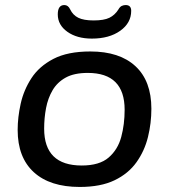

<svg xmlns="http://www.w3.org/2000/svg" viewBox="-20 -734 670 761"><path d="M296 7Q178 7 114 -51.5Q50 -110 50 -219Q50 -269 62 -323Q74 -377 104.5 -424Q135 -471 191.5 -500.5Q248 -530 338 -530Q454 -530 517 -471.5Q580 -413 580 -303Q580 -246 566.5 -191Q553 -136 521 -91Q489 -46 434 -19.5Q379 7 296 7ZM304 -78Q374 -78 410.5 -109.5Q447 -141 460.5 -191Q474 -241 474 -299Q474 -445 328 -445Q274 -445 240.5 -426.5Q207 -408 188.5 -376.5Q170 -345 162.5 -305.5Q155 -266 155 -224Q155 -78 304 -78ZM344 -581Q285 -581 247 -608Q209 -635 209 -677Q209 -714 235 -714Q250 -714 258 -697Q269 -674 290.5 -663.5Q312 -653 351 -653Q392 -653 413.5 -663.5Q435 -674 449 -696Q455 -707 462.5 -710.5Q470 -714 478 -714Q500 -714 500 -691Q500 -643 456.5 -612Q413 -581 344 -581Z"/></svg>

Font: Asap Semi Expanded Semi Expanded Medium
Style: Italic
Weight: 500
Width: 6
Italic angle: -6°
Designer: Pablo Cosgaya
Foundry: Omnibus-Type
Version: Version 3.001; ttfautohint (v1.8.4.7-5d5b)